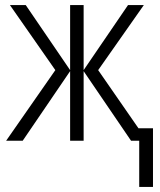

<svg xmlns="http://www.w3.org/2000/svg" viewBox="-20 -552 626 753"><path d="M365 -277 523 -49H580V181H526V0H494L308 -273V0H255V-273L69 0H4L197 -277L19 -532H81L255 -277V-532H308V-277L482 -532H544Z"/></svg>

Font: Noto Sans Display Light Narrow
Style: Regular
Weight: 300
Width: 4
Designer: Monotype Design team
Foundry: Monotype Imaging Inc.
Version: Version 1.000